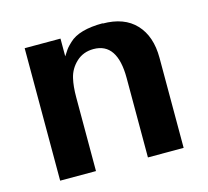

<svg xmlns="http://www.w3.org/2000/svg" viewBox="-81 -607 757 700"><g transform="rotate(-15 297.5 -256.5)"><path d="M362.8 -514.2 361.8 -513.2Q442.9 -513.2 486.3 -466.8Q529.8 -420.4 529.8 -338.9V1H395V-298.8Q395 -432.1 305.2 -432.1Q266.6 -432.1 240.2 -407.7Q213.9 -383.3 206.1 -349.1Q199.2 -319.8 199.2 -278.8V0H64V-500H199.2V-433.1Q202.1 -437.5 207.3 -445.3Q212.4 -453.1 213.4 -454.6Q214.4 -456.1 218 -460.7Q221.7 -465.3 225.1 -468.5Q228.5 -471.7 234.9 -478Q272.5 -514.2 362.8 -514.2Z"/></g></svg>

Font: Perun
Style: Bold
Weight: 700
Foundry: Copyright (c) Stefan Peev, Context Ltd, 2016
Version: Version 1.0000